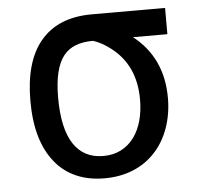

<svg xmlns="http://www.w3.org/2000/svg" viewBox="-45 -594 692 655"><g transform="rotate(-5 301.0 -266.5)"><path d="M462.4 -57.6Q493.2 -91.3 509.8 -138.4Q526.4 -185.5 526.4 -240.7Q526.4 -377.9 425.8 -457H543.5V-546.9H292Q176.3 -546.9 116.2 -474.6Q58.1 -404.8 58.1 -270.5Q58.1 -133.8 119.1 -59.1Q148.4 -22.9 190.9 -4.4Q233.4 14.2 287.6 14.2Q342.3 14.2 386.7 -4.4Q431.2 -22.9 462.4 -57.6ZM153.3 -273.4Q153.3 -374 188 -417Q204.6 -437.5 229.5 -447Q254.4 -456.5 288.6 -456.5Q317.9 -447.3 347.2 -424.8Q431.2 -361.8 431.2 -243.2Q431.2 -204.6 422.4 -171.9Q413.6 -139.2 396 -114.7Q377.4 -89.4 350.8 -75.7Q324.2 -62 290 -62Q222.7 -62 188 -115.2Q153.3 -168.5 153.3 -273.4Z"/></g></svg>

Font: Hack Dev
Style: Regular
Weight: 400
Designer: Christopher Simpkins
Foundry: Christopher Simpkins
Version: Version 2.0315